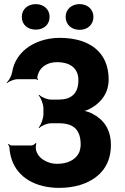

<svg xmlns="http://www.w3.org/2000/svg" viewBox="-20 -904 606 933"><path d="M372 -201C372 -188 369 -175 365 -164C348 -127 308 -108 258 -108C243 -108 229 -110 216 -115C189 -125 163 -143 155 -175C153 -183 154 -202 157 -207L153 -209C150 -204 140 -197 132 -197H36C31 -197 24 -202 21 -205L19 -202C22 -199 26 -191 26 -185C27 -166 31 -148 36 -132C65 -40 155 9 268 9C305 9 339 4 369 -5C450 -30 519 -88 519 -199C519 -276 483 -324 428 -352C413 -360 390 -367 377 -366V-362C390 -363 413 -372 427 -381C472 -408 508 -452 508 -518C508 -551 502 -581 491 -606C456 -684 375 -720 269 -720C203 -720 145 -698 106 -667C74 -641 47 -604 39 -553C36 -535 23 -512 13 -503L14 -500C24 -509 49 -519 65 -519H156C159 -519 160 -516 162 -514L165 -517C164 -518 161 -523 161 -526C162 -536 165 -545 169 -554C184 -584 216 -602 258 -602C314 -602 361 -577 361 -515C361 -448 325 -420 265 -420H228C209 -420 181 -432 171 -443L168 -440C179 -429 191 -397 191 -377V-349C191 -328 179 -296 168 -285L171 -282C181 -293 209 -305 228 -305H266C334 -305 372 -277 372 -201ZM154 -760C192 -760 221 -784 221 -822C221 -859 192 -884 154 -884C116 -884 86 -860 86 -822C86 -783 115 -760 154 -760ZM367 -759C405 -759 434 -784 434 -822C434 -859 405 -884 367 -884C329 -884 299 -860 299 -822C299 -784 328 -759 367 -759Z"/></svg>

Font: Asimov
Style: EdgeExtreme
Weight: 500
Designer: Google
Version: Version 2.000980: 2014